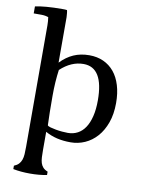

<svg xmlns="http://www.w3.org/2000/svg" viewBox="-105 -839 875 1150"><g transform="rotate(10 332.0 -264.0)"><path d="M483.4 -263.7Q483.4 -463.9 361.8 -463.9Q287.1 -463.9 221.7 -402.8Q211.4 -329.6 211.4 -243.2Q211.4 -137.2 214.4 -64.9Q218.3 -59.6 232.7 -55.4Q247.1 -51.3 265.9 -47.9Q284.7 -44.4 304.7 -42.7Q324.7 -41 339.8 -41Q372.6 -41 399.2 -55.2Q425.8 -69.3 444.3 -97.2Q462.9 -125 473.1 -166.7Q483.4 -208.5 483.4 -263.7ZM107.9 -653.8Q107.9 -666.5 106.9 -679.2Q106 -691.9 104 -703.6Q95.2 -706.5 84.7 -708.5Q74.2 -710.4 61.5 -710.4H14.6V-752.9Q39.6 -758.8 82.5 -762.5Q125.5 -766.1 180.2 -766.1Q188.5 -766.1 195.3 -765.9Q202.1 -765.6 207.5 -764.6Q210 -755.4 210.7 -744.9Q211.4 -734.4 212.4 -722.2V-445.8Q249 -483.9 291.5 -502.7Q334 -521.5 387.2 -521.5Q434.6 -521.5 472.9 -504.2Q511.2 -486.8 538.1 -454.3Q564.9 -421.9 579.3 -374.5Q593.8 -327.1 593.8 -267.1Q593.8 -199.7 575.2 -147.7Q556.6 -95.7 525.1 -60.3Q493.7 -24.9 452.4 -6.6Q411.1 11.7 365.7 11.7Q319.8 11.7 282.2 2.7Q244.6 -6.3 211.4 -24.9V84Q211.4 109.4 212.4 129.2Q213.4 148.9 218 164.1Q222.7 179.2 232.7 190.2Q242.7 201.2 261.2 208.5V229Q214.8 238.3 158.7 238.3Q102.5 238.3 56.2 229V208.5Q74.2 201.2 84.7 190.2Q95.2 179.2 100.6 164.1Q106 148.9 107.2 129.2Q108.4 109.4 108.4 84Z"/></g></svg>

Font: Tienne
Style: Regular
Weight: 400
Designer: vernon adams
Foundry: vernon adams
Version: Version 1.001